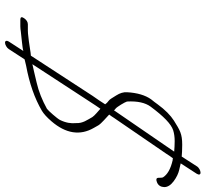

<svg xmlns="http://www.w3.org/2000/svg" viewBox="-47 -691 819 765"><g transform="rotate(90 362.5 -308.5)"><path d="M175.5 66 216.5 3 241.5 -3C311.9 -16 372.2 -37 421.5 -66C433 -73 446.9 -85 463.2 -104C512.3 -161 521.4 -218 489.5 -273L479.3 -291C472.2 -303 446.6 -324 436.5 -334C441.9 -341 445.9 -347 450.3 -354L592.8 -562C598.2 -571 604.7 -580 610.6 -588C613.1 -587 615.1 -587 618.1 -587C653.2 -579 675.8 -566 686.9 -548C687.9 -546 688.5 -539 688.5 -529C689.6 -521 696.1 -520 707.6 -525C719 -530 725 -540 725.4 -553C725.8 -566 718.2 -579 702.1 -591C686 -603 670.4 -610 656.9 -613C643.4 -616 634.4 -618 630.9 -619L672.4 -683C677.8 -692 675.8 -698 667.8 -698C659.8 -698 647.8 -692 642.4 -683L603.8 -623C592.3 -624 576.8 -625 556.8 -625C512.8 -625 499.4 -616 460.6 -592C440.2 -579 417.3 -557 395.6 -527C389.1 -518 383.2 -510 375.7 -501C359.4 -478 349.7 -446 347.5 -405C346.6 -391 350.7 -377 360.3 -362C369.9 -347 375.5 -336 381.5 -332C387.5 -328 392.1 -323 395.6 -318C386.2 -303 374.9 -286 362 -268L201.8 -22C191.8 -22 155.4 -15 143.9 -14C129.4 -13 116.9 -10 101.9 -10H76.9C67.9 -10 59.5 -5 52.5 5C45.6 15 48.2 20 58.2 20H85.2C92.2 20 98.6 19 106.1 18C119.1 16 172.1 12 183.1 8L145.5 66C140.6 74 142.1 81 150.1 81C158.1 81 170.6 74 175.5 66ZM413.3 -299C420.8 -292 440.9 -276 446.5 -267C457.6 -247 471.8 -229 470.5 -202C472.6 -182 469.3 -161 458 -138C452.5 -127 420.8 -91 413.4 -86C379 -67 344.1 -53 309.2 -45C268.2 -35 261.7 -34 235.8 -28L382.6 -253C395.9 -274 406.3 -289 413.3 -299ZM420.8 -355 419.9 -353C418.8 -355 415.8 -357 412.3 -360C405.8 -365 386.5 -397 384.5 -405C382.2 -447 389.4 -478 404.8 -499C443.4 -551 474.1 -581 499.1 -589C512.1 -593 526 -595 542 -595C558 -595 571.5 -594 584.1 -593Z"/></g></svg>

Font: MewTooHand
Style: UltimateIta
Weight: 400
Designer: Mew Too, Robert Jablonski
Version: Version 0.77